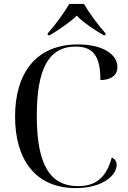

<svg xmlns="http://www.w3.org/2000/svg" viewBox="-20 -951 654 981"><path d="M224 -781V-771H234C272 -793 341 -839 372 -871C401 -839 471 -793 509 -771H519V-781C480 -824 435 -886 409 -931H334C308 -886 263 -824 224 -781ZM367 10C507 10 576 -57 576 -108C576 -126 568 -139 551 -146C523 -43 469 0 379 0C229 0 168 -120 168 -360C168 -592 225 -713 366 -713C455 -713 493 -666 493 -542C542 -542 580 -563 580 -609C580 -671 508 -724 379 -724C161 -724 57 -574 57 -355C57 -137 160 10 367 10Z"/></svg>

Font: Noto Serif Display
Style: Regular
Weight: 400
Designer: Monotype Design Team
Foundry: Monotype Imaging Inc.
Version: Version 2.009